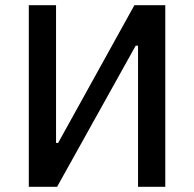

<svg xmlns="http://www.w3.org/2000/svg" viewBox="-20 -720 748 740"><path d="M91 0H200L503 -544H512V0H617V-700H498L204 -169H196V-700H91Z"/></svg>

Font: Fixel Text Medium
Style: Regular
Weight: 500
Width: 4
Designer: AlfaBravo + MacPaw
Foundry: Kyrylo Tkachov, Marchela Mozhyna, Serhii Makarenko, Maria Weinstein, Zakhar Kryvoshyya
Version: Version 1.211